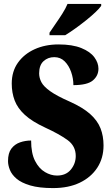

<svg xmlns="http://www.w3.org/2000/svg" viewBox="-20 -951 574 981"><path d="M251 10Q180 10 134.5 -3.5Q89 -17 64.5 -38Q40 -59 30.5 -83Q21 -107 21 -128Q21 -169 38 -191.5Q55 -214 82 -223.5Q109 -233 139 -233Q139 -168 159 -129Q179 -90 209.5 -72Q240 -54 271 -54Q317 -54 342 -84.5Q367 -115 367 -154Q367 -205 325 -235.5Q283 -266 211 -299Q144 -330 107 -364Q70 -398 55 -437.5Q40 -477 40 -524Q40 -586 71.5 -630.5Q103 -675 157 -699.5Q211 -724 279 -724Q350 -724 395.5 -705.5Q441 -687 462 -658.5Q483 -630 483 -600Q483 -564 454.5 -540Q426 -516 355 -516Q355 -550 343.5 -583Q332 -616 310.5 -637.5Q289 -659 257 -659Q225 -659 202.5 -638.5Q180 -618 180 -576Q180 -553 191.5 -531Q203 -509 236.5 -485Q270 -461 336 -432Q403 -402 440.5 -368.5Q478 -335 493.5 -295.5Q509 -256 509 -208Q509 -143 477 -94Q445 -45 387.5 -17.5Q330 10 251 10ZM233 -784Q246 -804 264 -829.5Q282 -855 299 -882Q316 -909 325 -931H497V-921Q488 -908 467.5 -888.5Q447 -869 419.5 -847Q392 -825 364 -805Q336 -785 313 -771H233Z"/></svg>

Font: Noto Serif Lao Condensed Black
Style: Regular
Weight: 900
Width: 3
Designer: Monotype Design Team
Foundry: Monotype Imaging Inc.
Version: Version 2.003; ttfautohint (v1.8.4.7-5d5b)